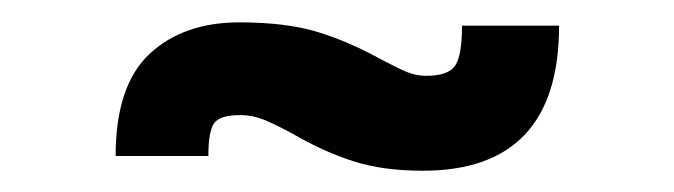

<svg xmlns="http://www.w3.org/2000/svg" viewBox="-20 -346 618 176"><path d="M367.5 -189.5Q331.5 -189.5 304.5 -198Q277.5 -206.5 249 -223Q231.5 -232.5 221.2 -236.5Q211 -240.5 200.5 -240.5Q181.5 -240.5 176.2 -233Q171 -225.5 171 -203H86Q86 -267.5 117 -296.5Q148 -325.5 199.5 -325.5Q242 -325.5 270.8 -316.8Q299.5 -308 328.5 -292Q343.5 -284 352.5 -280.2Q361.5 -276.5 370.5 -276.5Q391 -276.5 397.2 -285.8Q403.5 -295 403.5 -322.5H492.5Q492.5 -189.5 367.5 -189.5Z"/></svg>

Font: Acari Sans
Style: Bold
Weight: 700
Designer: Alfredo Marco Pradil and Stefan Peev (font) & Cristiano Sobral (main changes)
Foundry: Alfredo Marco Pradil and Stefan Peev (font) & Cristiano Sobral (main changes)
Version: Version 1.063; ttfautohint (v1.8.3)